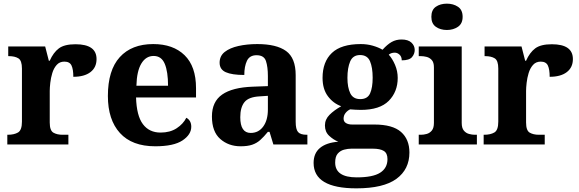

<svg xmlns="http://www.w3.org/2000/svg" viewBox="-20 -790 3168 1050"><path d="M20 0V-53H23Q57 -53 78.5 -65.5Q100 -78 100 -125V-415Q100 -459 80.5 -471Q61 -483 28 -483H25V-536H227L247 -458H252Q272 -503 302 -525.5Q332 -548 393 -548Q508 -548 508 -467Q508 -421 474.5 -395.5Q441 -370 381 -370Q381 -411 371 -432Q361 -453 332 -453Q306 -453 290 -435Q274 -417 266 -390.5Q258 -364 255 -337Q252 -310 252 -293V-120Q252 -76 272 -64.5Q292 -53 322 -53H354V0Z M829 10Q702 10 636 -62.5Q570 -135 570 -265Q570 -406 635 -477.5Q700 -549 818 -549Q927 -549 989.5 -488Q1052 -427 1052 -308V-257H724Q727 -157 761.5 -111Q796 -65 858 -65Q910 -65 946 -88.5Q982 -112 999 -146Q1026 -131 1026 -97Q1026 -54 978 -22Q930 10 829 10ZM899 -321Q899 -398 881 -441Q863 -484 820 -484Q778 -484 753 -442.5Q728 -401 726 -321Z M1296 10Q1230 10 1184.5 -30Q1139 -70 1139 -153Q1139 -234 1195 -273Q1251 -312 1363 -316L1445 -319V-374Q1445 -424 1434.5 -456Q1424 -488 1383 -488Q1345 -488 1330.5 -457.5Q1316 -427 1316 -380Q1249 -380 1215 -395Q1181 -410 1181 -447Q1181 -484 1209 -506Q1237 -528 1284 -538.5Q1331 -549 1387 -549Q1492 -549 1544.5 -511Q1597 -473 1597 -379V-124Q1597 -83 1610 -68Q1623 -53 1657 -53H1661V0H1475L1454 -69H1445Q1423 -42 1403.5 -24.5Q1384 -7 1359 1.5Q1334 10 1296 10ZM1351 -63Q1394 -63 1419.5 -98Q1445 -133 1445 -191V-266L1400 -263Q1340 -260 1317 -231.5Q1294 -203 1294 -149Q1294 -63 1351 -63Z M1929 240Q1695 240 1695 101Q1695 48 1730 19Q1765 -10 1830 -15Q1803 -26 1780 -47.5Q1757 -69 1757 -104Q1757 -137 1782 -162Q1807 -187 1846 -209Q1802 -225 1773 -264Q1744 -303 1744 -364Q1744 -452 1795 -500.5Q1846 -549 1953 -549Q1988 -549 2019 -540Q2050 -531 2072 -518Q2098 -547 2122 -560.5Q2146 -574 2176 -574Q2212 -574 2230 -557Q2248 -540 2248 -517Q2248 -495 2233 -477.5Q2218 -460 2177 -460Q2177 -480 2165 -491Q2153 -502 2139 -502Q2119 -502 2106 -491Q2126 -469 2140.5 -435Q2155 -401 2155 -364Q2155 -288 2106 -238.5Q2057 -189 1953 -189Q1942 -189 1923 -190Q1904 -191 1895 -192Q1881 -186 1870 -172.5Q1859 -159 1859 -141Q1859 -125 1872 -117Q1885 -109 1906 -109H2027Q2127 -109 2173 -68.5Q2219 -28 2219 44Q2219 136 2148 188Q2077 240 1929 240ZM1950 -248Q1990 -248 2004 -279.5Q2018 -311 2018 -365Q2018 -421 2003.5 -455Q1989 -489 1949 -489Q1910 -489 1895 -454Q1880 -419 1880 -364Q1880 -312 1895.5 -280Q1911 -248 1950 -248ZM1931 180Q2019 180 2059 154.5Q2099 129 2099 80Q2099 48 2079 35.5Q2059 23 2018 23H1902Q1882 23 1861.5 28.5Q1841 34 1827 50Q1813 66 1813 99Q1813 180 1931 180Z M2424 -626Q2388 -626 2363.5 -643.5Q2339 -661 2339 -698Q2339 -736 2363.5 -753Q2388 -770 2424 -770Q2459 -770 2484.5 -753Q2510 -736 2510 -698Q2510 -661 2484.5 -643.5Q2459 -626 2424 -626ZM2270 0V-53H2282Q2297 -53 2313.5 -57.5Q2330 -62 2341.5 -76Q2353 -90 2353 -118V-422Q2353 -449 2341 -462Q2329 -475 2312.5 -479Q2296 -483 2282 -483H2270V-536H2505V-118Q2505 -90 2516.5 -76Q2528 -62 2545 -57.5Q2562 -53 2576 -53H2588V0Z M2625 0V-53H2628Q2662 -53 2683.5 -65.5Q2705 -78 2705 -125V-415Q2705 -459 2685.5 -471Q2666 -483 2633 -483H2630V-536H2832L2852 -458H2857Q2877 -503 2907 -525.5Q2937 -548 2998 -548Q3113 -548 3113 -467Q3113 -421 3079.5 -395.5Q3046 -370 2986 -370Q2986 -411 2976 -432Q2966 -453 2937 -453Q2911 -453 2895 -435Q2879 -417 2871 -390.5Q2863 -364 2860 -337Q2857 -310 2857 -293V-120Q2857 -76 2877 -64.5Q2897 -53 2927 -53H2959V0Z"/></svg>

Font: Noto Serif Yezidi
Style: Bold
Weight: 700
Designer: Dalton Maag Ltd
Foundry: Dalton Maag Ltd
Version: Version 1.001; ttfautohint (v1.8.4.7-5d5b)